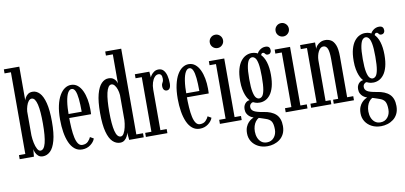

<svg xmlns="http://www.w3.org/2000/svg" viewBox="-86 -1040 3333 1579"><g transform="rotate(-10 1580.5 -250.5)"><path d="M202 10Q178 10 163.5 -2.8Q149 -15.5 141.8 -32.5Q134.5 -49.5 133 -62L127.5 0H8.5V-34H61.5V-716.5H8.5V-750H137.5V-468.5Q139.5 -476.5 147 -490.8Q154.5 -505 169.5 -516.5Q184.5 -528 208.5 -528Q241 -528 267 -501Q293 -474 308.2 -414.8Q323.5 -355.5 323.5 -259Q323.5 -160 307.2 -101Q291 -42 263.5 -16Q236 10 202 10ZM189.5 -39.5Q204.5 -39.5 215.5 -53.2Q226.5 -67 233.5 -94.2Q240.5 -121.5 244 -162.2Q247.5 -203 247.5 -257Q247.5 -306.5 244.5 -346.5Q241.5 -386.5 234.8 -414.8Q228 -443 217.5 -458.2Q207 -473.5 191.5 -473.5Q176.5 -473.5 165 -458.5Q153.5 -443.5 146.5 -421Q139.5 -398.5 137.5 -376V-176Q139 -144.5 145.5 -113Q152 -81.5 163.5 -60.5Q175 -39.5 189.5 -39.5Z M529.5 10.5Q493.5 10.5 467.2 -11Q441 -32.5 424.5 -70.2Q408 -108 400 -157.5Q392 -207 392 -263Q392 -330 403.2 -380Q414.5 -430 433.8 -463Q453 -496 477.5 -512.2Q502 -528.5 529 -528.5Q560.5 -528.5 583.8 -509.8Q607 -491 622 -459Q637 -427 644.5 -386.8Q652 -346.5 652 -303.5Q652 -293 651.8 -282.8Q651.5 -272.5 651 -262.5H461.5V-296H578.5Q578.5 -359 574 -403.2Q569.5 -447.5 558.8 -471Q548 -494.5 529 -494.5Q511 -494.5 497.2 -471Q483.5 -447.5 476 -399.8Q468.5 -352 468.5 -278Q468.5 -223.5 471.5 -177.5Q474.5 -131.5 482 -97.5Q489.5 -63.5 503 -44.8Q516.5 -26 537 -26Q568 -26 585.2 -44Q602.5 -62 609 -79L638.5 -62Q629 -34 599.2 -11.8Q569.5 10.5 529.5 10.5Z M846.5 10Q812.5 10 785 -16Q757.5 -42 741.5 -101Q725.5 -160 725.5 -259Q725.5 -355.5 741.2 -414.8Q757 -474 783.5 -501Q810 -528 841.5 -528Q866.5 -528 881.2 -518.2Q896 -508.5 903.2 -495.5Q910.5 -482.5 912.5 -472.5V-716H855V-750H988.5V-34H1044.5V0H923L917 -62.5Q916 -49.5 907.5 -32.2Q899 -15 884 -2.5Q869 10 846.5 10ZM860 -39.5Q875 -39.5 886.2 -59Q897.5 -78.5 904.2 -108.2Q911 -138 912.5 -167.5V-376Q910.5 -401.5 903 -424Q895.5 -446.5 883.8 -460.5Q872 -474.5 858 -474.5Q842.5 -474.5 831.8 -458.2Q821 -442 814.2 -412.8Q807.5 -383.5 804.5 -343.8Q801.5 -304 801.5 -257Q801.5 -203.5 805 -162.8Q808.5 -122 815.5 -94.5Q822.5 -67 833.5 -53.2Q844.5 -39.5 860 -39.5Z M1062.5 0V-34H1114.5V-490H1062.5V-523.5H1183.5L1187.5 -474.5Q1189 -480.5 1198 -493.5Q1207 -506.5 1222.8 -517.5Q1238.5 -528.5 1260.5 -528.5Q1286 -528.5 1301.8 -511.2Q1317.5 -494 1325 -464.8Q1332.5 -435.5 1332.5 -399Q1332.5 -373 1323.5 -359.8Q1314.5 -346.5 1298.5 -346.5Q1284 -346.5 1275.2 -357.2Q1266.5 -368 1266.5 -389Q1266.5 -401.5 1270.8 -409Q1275 -416.5 1278.8 -425Q1282.5 -433.5 1282.5 -448Q1282.5 -470 1274.8 -480Q1267 -490 1253 -490Q1235 -490 1220.5 -473.8Q1206 -457.5 1197.8 -431Q1189.5 -404.5 1189.5 -374V-34H1242V0Z M1512 10.5Q1476 10.5 1449.8 -11Q1423.5 -32.5 1407 -70.2Q1390.5 -108 1382.5 -157.5Q1374.5 -207 1374.5 -263Q1374.5 -330 1385.8 -380Q1397 -430 1416.2 -463Q1435.5 -496 1460 -512.2Q1484.5 -528.5 1511.5 -528.5Q1543 -528.5 1566.2 -509.8Q1589.5 -491 1604.5 -459Q1619.5 -427 1627 -386.8Q1634.5 -346.5 1634.5 -303.5Q1634.5 -293 1634.2 -282.8Q1634 -272.5 1633.5 -262.5H1444V-296H1561Q1561 -359 1556.5 -403.2Q1552 -447.5 1541.2 -471Q1530.5 -494.5 1511.5 -494.5Q1493.5 -494.5 1479.8 -471Q1466 -447.5 1458.5 -399.8Q1451 -352 1451 -278Q1451 -223.5 1454 -177.5Q1457 -131.5 1464.5 -97.5Q1472 -63.5 1485.5 -44.8Q1499 -26 1519.5 -26Q1550.5 -26 1567.8 -44Q1585 -62 1591.5 -79L1621 -62Q1611.5 -34 1581.8 -11.8Q1552 10.5 1512 10.5Z M1680.5 0V-34H1734V-490H1680.5V-523.5H1809V-34H1862.5V0ZM1770.5 -617.5Q1747 -617.5 1730.8 -633.8Q1714.5 -650 1714.5 -673Q1714.5 -696.5 1730.8 -712.8Q1747 -729 1770.5 -729Q1793 -729 1809.2 -712.8Q1825.5 -696.5 1825.5 -673Q1825.5 -650 1809.2 -633.8Q1793 -617.5 1770.5 -617.5Z M2036 249Q1992 249 1958.2 231.5Q1924.5 214 1905.5 184Q1886.5 154 1886.5 116Q1886.5 84 1895.8 62.2Q1905 40.5 1918.2 26.8Q1931.5 13 1943.8 5.8Q1956 -1.5 1962.5 -4Q1958 -5 1948.2 -9.5Q1938.5 -14 1927.8 -23Q1917 -32 1909 -47Q1901 -62 1901 -84Q1901 -103.5 1908.5 -117.5Q1916 -131.5 1926.5 -139.2Q1937 -147 1946.5 -148.5Q1948.5 -149 1951.5 -149.5Q1954.5 -150 1955 -149.5Q1950 -154 1941.8 -166Q1933.5 -178 1925.2 -198.5Q1917 -219 1911.2 -248.5Q1905.5 -278 1905.5 -317Q1905.5 -376.5 1917 -417Q1928.5 -457.5 1947.8 -482Q1967 -506.5 1990.2 -517.5Q2013.5 -528.5 2037 -528.5Q2079 -528.5 2107.2 -503.2Q2135.5 -478 2149.8 -432.2Q2164 -386.5 2164 -325.5Q2164 -267 2153 -226.5Q2142 -186 2123.2 -161.5Q2104.5 -137 2081.5 -126.2Q2058.5 -115.5 2035 -115.5Q2011 -115.5 1997.5 -121.2Q1984 -127 1981.5 -128Q1981 -128 1980.5 -128.2Q1980 -128.5 1978.5 -128.5Q1969.5 -128.5 1959.8 -118.5Q1950 -108.5 1950 -92.5Q1950 -70 1970.8 -56.8Q1991.5 -43.5 2048 -34.5Q2118 -24.5 2153 9Q2188 42.5 2188 106.5Q2188 144.5 2174.5 171.8Q2161 199 2138.5 216Q2116 233 2089.2 241Q2062.5 249 2036 249ZM2036 217Q2073 217 2095.5 190Q2118 163 2118 123.5Q2118 77.5 2104.8 56.2Q2091.5 35 2057 24.5Q2047 21 2036.5 17.5Q2026 14 2017.2 11.2Q2008.5 8.5 2003.5 7Q1988 15.5 1976.5 31Q1965 46.5 1958.8 67Q1952.5 87.5 1952.5 112.5Q1952.5 140 1961.8 163.8Q1971 187.5 1989.5 202.2Q2008 217 2036 217ZM2035 -150Q2049.5 -150 2061.5 -163Q2073.5 -176 2080.5 -213.5Q2087.5 -251 2087.5 -323.5Q2087.5 -394 2080.5 -430.5Q2073.5 -467 2061.8 -480.2Q2050 -493.5 2036 -493.5Q2022 -493.5 2009.8 -480.2Q1997.5 -467 1989.8 -429.8Q1982 -392.5 1982 -321Q1982 -249 1989.8 -212.5Q1997.5 -176 2009.5 -163Q2021.5 -150 2035 -150ZM2082 -494.5Q2086.5 -524.5 2109.5 -542.2Q2132.5 -560 2158 -560Q2179.5 -560 2188.2 -550.2Q2197 -540.5 2197 -524Q2197 -510 2189 -501.5Q2181 -493 2168 -493Q2156.5 -493 2151.2 -498.2Q2146 -503.5 2142.2 -508.8Q2138.5 -514 2129.5 -514Q2123 -514 2118 -508.8Q2113 -503.5 2113 -493Z M2230 0V-34H2283.5V-490H2230V-523.5H2358.5V-34H2412V0ZM2320 -617.5Q2296.5 -617.5 2280.2 -633.8Q2264 -650 2264 -673Q2264 -696.5 2280.2 -712.8Q2296.5 -729 2320 -729Q2342.5 -729 2358.8 -712.8Q2375 -696.5 2375 -673Q2375 -650 2358.8 -633.8Q2342.5 -617.5 2320 -617.5Z M2442.5 0V-34H2494V-490H2442.5V-523.5H2567.5V-470Q2570 -481 2581 -494.8Q2592 -508.5 2610.5 -518.5Q2629 -528.5 2653.5 -528.5Q2677 -528.5 2698.8 -516.8Q2720.5 -505 2734.8 -472Q2749 -439 2749 -374.5V-34H2800V0H2631.5V-34H2674V-366.5Q2674 -427 2663 -453.2Q2652 -479.5 2627.5 -479.5Q2615 -479.5 2604.2 -470.5Q2593.5 -461.5 2585.8 -446.2Q2578 -431 2573.8 -412.5Q2569.5 -394 2569 -375V-34H2611V0Z M2984 249Q2940 249 2906.2 231.5Q2872.5 214 2853.5 184Q2834.5 154 2834.5 116Q2834.5 84 2843.8 62.2Q2853 40.5 2866.2 26.8Q2879.5 13 2891.8 5.8Q2904 -1.5 2910.5 -4Q2906 -5 2896.2 -9.5Q2886.5 -14 2875.8 -23Q2865 -32 2857 -47Q2849 -62 2849 -84Q2849 -103.5 2856.5 -117.5Q2864 -131.5 2874.5 -139.2Q2885 -147 2894.5 -148.5Q2896.5 -149 2899.5 -149.5Q2902.5 -150 2903 -149.5Q2898 -154 2889.8 -166Q2881.5 -178 2873.2 -198.5Q2865 -219 2859.2 -248.5Q2853.5 -278 2853.5 -317Q2853.5 -376.5 2865 -417Q2876.5 -457.5 2895.8 -482Q2915 -506.5 2938.2 -517.5Q2961.5 -528.5 2985 -528.5Q3027 -528.5 3055.2 -503.2Q3083.5 -478 3097.8 -432.2Q3112 -386.5 3112 -325.5Q3112 -267 3101 -226.5Q3090 -186 3071.2 -161.5Q3052.5 -137 3029.5 -126.2Q3006.5 -115.5 2983 -115.5Q2959 -115.5 2945.5 -121.2Q2932 -127 2929.5 -128Q2929 -128 2928.5 -128.2Q2928 -128.5 2926.5 -128.5Q2917.5 -128.5 2907.8 -118.5Q2898 -108.5 2898 -92.5Q2898 -70 2918.8 -56.8Q2939.5 -43.5 2996 -34.5Q3066 -24.5 3101 9Q3136 42.5 3136 106.5Q3136 144.5 3122.5 171.8Q3109 199 3086.5 216Q3064 233 3037.2 241Q3010.5 249 2984 249ZM2984 217Q3021 217 3043.5 190Q3066 163 3066 123.5Q3066 77.5 3052.8 56.2Q3039.5 35 3005 24.5Q2995 21 2984.5 17.5Q2974 14 2965.2 11.2Q2956.5 8.5 2951.5 7Q2936 15.5 2924.5 31Q2913 46.5 2906.8 67Q2900.5 87.5 2900.5 112.5Q2900.5 140 2909.8 163.8Q2919 187.5 2937.5 202.2Q2956 217 2984 217ZM2983 -150Q2997.5 -150 3009.5 -163Q3021.5 -176 3028.5 -213.5Q3035.5 -251 3035.5 -323.5Q3035.5 -394 3028.5 -430.5Q3021.5 -467 3009.8 -480.2Q2998 -493.5 2984 -493.5Q2970 -493.5 2957.8 -480.2Q2945.5 -467 2937.8 -429.8Q2930 -392.5 2930 -321Q2930 -249 2937.8 -212.5Q2945.5 -176 2957.5 -163Q2969.5 -150 2983 -150ZM3030 -494.5Q3034.5 -524.5 3057.5 -542.2Q3080.5 -560 3106 -560Q3127.5 -560 3136.2 -550.2Q3145 -540.5 3145 -524Q3145 -510 3137 -501.5Q3129 -493 3116 -493Q3104.5 -493 3099.2 -498.2Q3094 -503.5 3090.2 -508.8Q3086.5 -514 3077.5 -514Q3071 -514 3066 -508.8Q3061 -503.5 3061 -493Z"/></g></svg>

Font: Imbue Thin 10pt
Style: Regular
Weight: 400
Version: Version 1.102